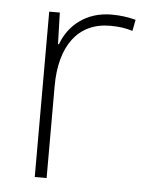

<svg xmlns="http://www.w3.org/2000/svg" viewBox="-44 -575 472 613"><g transform="rotate(5 191.5 -269.0)"><path d="M290 -538C207 -538 152 -490 130 -429H127L124 -530H90V0H128V-295C128 -421 183 -502 288 -502C316 -502 337 -499 360 -492L367 -528C344 -534 319 -538 290 -538Z"/></g></svg>

Font: Noto Sans Tamil ExtraLight
Style: Regular
Weight: 200
Designer: Jelle Bosma - Monotype Design Team
Foundry: Monotype Imaging Inc.
Version: Version 2.004